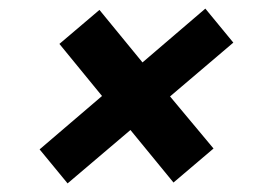

<svg xmlns="http://www.w3.org/2000/svg" viewBox="-20 -513 619 446"><path d="M137 -87 72 -166 217 -290 118 -411 211 -490 311 -368 457 -493 522 -414 375 -289 476 -168 383 -89 283 -211Z"/></svg>

Font: DM Sans 20pt
Style: Bold Italic
Weight: 700
Italic angle: -10°
Version: Version 4.004;gftools[0.9.30]